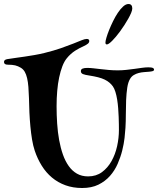

<svg xmlns="http://www.w3.org/2000/svg" viewBox="-20 -983 791 961"><path d="M414.1 -788.1Q426.8 -788.1 426.8 -777.8Q426.8 -770.5 420.2 -764.6Q413.6 -758.8 397 -751Q388.2 -747.1 377.7 -741.7Q367.2 -736.3 356.2 -729.2Q345.2 -722.2 334.5 -712.6Q323.7 -703.1 314 -690.9Q301.3 -675.3 292 -650.9Q282.7 -626.5 276.1 -595.5Q269.5 -564.5 266.4 -527.8Q263.2 -491.2 263.2 -451.2Q263.2 -407.2 266.1 -364Q269 -320.8 276.1 -281.7Q283.2 -242.7 294.9 -209.5Q306.6 -176.3 324 -151.9Q341.3 -127.4 365.2 -113.8Q389.2 -100.1 420.9 -100.1Q461.4 -100.1 490.5 -121.6Q519.5 -143.1 538.3 -176.8Q557.1 -210.4 566.2 -251.5Q575.2 -292.5 575.2 -332Q575.2 -342.3 575 -359.6Q574.7 -377 574 -397.9Q573.2 -418.9 571.5 -441.4Q569.8 -463.9 566.4 -484.9Q563 -505.9 557.6 -523.2Q552.2 -540.5 544.9 -550.8Q537.6 -561 527.8 -569.3Q518.1 -577.6 504.2 -584.5Q490.2 -591.3 471.2 -596.2Q452.1 -601.1 426.8 -605Q406.2 -607.9 395.5 -612.1Q384.8 -616.2 384.8 -627Q384.8 -636.2 393.3 -639.6Q401.9 -643.1 417 -643.1Q431.2 -643.1 448 -641.1Q464.8 -639.2 484.1 -637Q503.4 -634.8 524.9 -632.8Q546.4 -630.9 569.8 -630.9Q591.3 -630.9 612.8 -633.3Q634.3 -635.7 654.1 -638.4Q673.8 -641.1 691.2 -643.6Q708.5 -646 722.2 -646Q739.3 -646 745.1 -643.1Q751 -640.1 751 -634.8Q751 -628.9 744.1 -627Q737.3 -625 726.1 -624Q714.4 -623 700.9 -622.1Q687.5 -621.1 674.3 -617.7Q661.1 -614.3 649.7 -607.4Q638.2 -600.6 630.9 -587.9Q621.1 -571.8 616.9 -543.9Q612.8 -516.1 611.3 -482.4Q609.9 -448.7 609.9 -412.4Q609.9 -376 607.9 -342.8Q606.9 -323.2 603.5 -293.2Q600.1 -263.2 591.8 -229.7Q583.5 -196.3 568.8 -162.8Q554.2 -129.4 530.5 -102.5Q506.8 -75.7 472.7 -58.8Q438.5 -42 391.1 -42Q345.2 -42 307.6 -55.7Q270 -69.3 240.2 -94.2Q210.4 -119.1 189 -153.6Q167.5 -188 153.8 -229Q145.5 -253.9 140.4 -284.9Q135.3 -315.9 132.1 -350.1Q128.9 -384.3 127.2 -420.4Q125.5 -456.5 125 -492.2Q124 -522.9 122.1 -547.9Q120.1 -572.8 115.7 -591.8Q111.3 -610.8 103.8 -623.8Q96.2 -636.7 84 -644Q70.3 -652.3 55.9 -655.8Q41.5 -659.2 19 -659.2Q0 -659.2 0 -672.9Q0 -684.1 16.1 -687Q37.6 -690.4 59.3 -693.4Q81.1 -696.3 104 -699.7Q127 -703.1 151.4 -707.3Q175.8 -711.4 202.1 -717.8Q249.5 -729.5 285.2 -741.9Q320.8 -754.4 346.4 -764.6Q372.1 -774.9 388.4 -781.5Q404.8 -788.1 414.1 -788.1ZM623 -962.9Q632.8 -962.9 637.5 -957Q642.1 -951.2 642.1 -940.9Q642.1 -932.1 636.5 -918.7Q630.9 -905.3 622.1 -889.6Q613.3 -874 602.3 -856.9Q591.3 -839.8 580.1 -824.7Q559.6 -796.9 541.5 -778.8Q523.4 -760.7 515.1 -760.7Q510.3 -760.7 509 -763.4Q507.8 -766.1 507.8 -771Q507.8 -777.8 512.7 -794.7Q517.6 -811.5 526.1 -832.8Q534.7 -854 545.9 -877Q557.1 -899.9 569.8 -918.9Q582.5 -938 596.2 -950.4Q609.9 -962.9 623 -962.9Z"/></svg>

Font: Henny Penny
Style: Regular
Weight: 400
Version: Version 1.001